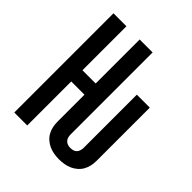

<svg xmlns="http://www.w3.org/2000/svg" viewBox="-203 -867 1006 1006"><g transform="rotate(45 300.0 -363.5)"><path d="M397 8Q378 8 359.5 5Q341 2 324 -5.5Q307 -13 292.5 -25.5Q278 -38 269 -54Q260 -70 256 -88.5Q252 -107 252 -126V-326H154V0H58V-735H154V-409H252V-735H348V-126Q348 -116 351 -106Q354 -96 361 -89Q368 -82 377.5 -79Q387 -76 397 -76Q407 -76 417 -79Q427 -82 433.5 -89Q440 -96 443 -106Q446 -116 446 -126V-520H542V-126Q542 -107 538 -88.5Q534 -70 525 -54Q516 -38 501.5 -25.5Q487 -13 470 -5.5Q453 2 434.5 5Q416 8 397 8Z"/></g></svg>

Font: Iosevka Fixed Medium Extended
Style: Regular
Weight: 500
Width: 7
Monospace: yes
Designer: Belleve Invis
Foundry: Belleve Invis
Version: Version 24.1.1; ttfautohint (v1.8.4)